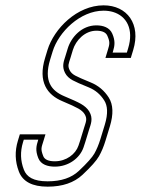

<svg xmlns="http://www.w3.org/2000/svg" viewBox="-20 -693 566 719"><path d="M143 -166 150.3 -190H54.3L47 -166C35 -126.7 36.2 -88.2 50.7 -50.5C65.2 -12.8 101.1 6 158.4 6C213.7 6 257.3 -8.8 289 -38.5C320.7 -68.2 341.3 -91.3 350.7 -108C360.2 -124.7 368.3 -144 375 -166L391.5 -220C405.3 -265.3 404 -301.2 387.4 -327.5C370.7 -353.8 348 -372.8 319.3 -384.5C290.5 -396.2 271.3 -404.7 261.6 -410C251.9 -415.3 245.1 -421.7 241.4 -429C232.3 -446.8 237.2 -454.4 243.8 -476L252.9 -506C263.8 -541.5 297.4 -578 340.9 -578C362.9 -578 376.7 -571.7 382.1 -559C392.3 -535.4 390.8 -528.5 383.9 -506L374.8 -476H469.8L478.9 -506C508.4 -602.5 456.2 -673 368 -673C268.5 -673 182.3 -585.6 157.9 -506L148.8 -476C121.2 -385.9 157.1 -337.7 213.7 -314C242.4 -302 262.3 -292.8 273.3 -286.5C284.4 -280.2 292.2 -273.2 296.9 -265.5C308 -247.3 301.5 -236.5 294.7 -214L280.3 -167C279.3 -163.7 277.1 -157.2 273.8 -147.5C263 -115.7 228.3 -89 185.4 -89C161.4 -89 146.9 -95.5 141.9 -108.5C131.5 -135.5 134.8 -139.4 143 -166ZM123.3 -170C115.7 -145.7 111.9 -130.6 123.2 -101.3C132.9 -76.3 159.3 -69 185.4 -69C236.5 -69 278.9 -100.5 292.8 -141.1C296.1 -150.8 298.2 -157.3 299.4 -161.2L313.8 -208.2C319.5 -226.9 330.3 -249.1 314 -275.9C306.9 -287.5 296.2 -296.4 283.3 -303.9C270.6 -311.1 250.5 -320.3 221.4 -332.4C172.8 -352.8 143 -388.9 167.9 -470.2L177.1 -500.2C199.3 -572.9 280.1 -653 368 -653C381 -653 392.9 -651.2 403.5 -648.1C453.7 -633 481.9 -584.2 459.8 -511.8L455 -496H401.8L403.1 -500.2C410.1 -523.1 411.9 -540.5 400.5 -566.9C390.4 -590.3 365.8 -598 340.9 -598C285.6 -598 246.5 -553.3 233.8 -511.8L224.6 -481.8C219 -463.5 210.8 -444.8 223.6 -419.9C229.7 -408 239.9 -399.1 251.9 -392.5C263.3 -386.2 282.6 -377.8 311.8 -366C336.8 -355.8 355.9 -339.8 370.4 -316.8C382.7 -297.5 385.4 -268.4 372.4 -225.8L355.9 -171.8C349.5 -151 341.9 -133 333.3 -117.8C326 -104.8 306.4 -82.2 275.3 -53.1C248.1 -27.6 210.2 -14 158.4 -14C105 -14 79.9 -30.2 69.3 -57.7C56.4 -91.3 55.3 -124.8 66.1 -160.2L69.1 -170Z"/></svg>

Font: Din Kursivschrift
Style: EngGhost
Weight: 400
Version: Version 1.089